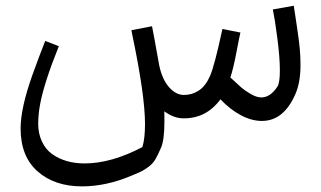

<svg xmlns="http://www.w3.org/2000/svg" viewBox="-20 -413 1141 682"><path d="M563.5 -17.6Q564 -9.8 564 0.5V20Q564 83.5 552.2 111.1Q540.5 138.7 531.5 153.6Q522.5 168.5 508.1 179.2Q493.7 189.9 483.4 195.1Q473.1 200.2 447.3 210.9Q357.4 249 271.5 249Q173.8 249 113.5 195.8Q53.2 142.6 53.2 43.5Q53.2 -28.8 94.7 -145.5Q119.6 -214.8 140.6 -267.6L189 -249Q136.7 -119.1 122.6 -43.5Q115.7 -6.8 115.7 27.3Q115.7 61.5 129.2 90.1Q142.6 118.7 166 134.8Q212.4 167.5 280.8 167.5Q375 167.5 485.8 109.4Q495.1 79.1 495.1 27.3Q495.1 -73.7 449.7 -290.5Q447.8 -300.8 446.8 -305.7L520 -319.8Q522.9 -307.1 545.9 -179.2Q556.2 -131.3 580.3 -103.5Q604.5 -75.7 633.5 -75.7Q662.6 -75.7 686.5 -91.6Q710.4 -107.4 726.3 -143.8Q742.2 -180.2 770 -310.1L834 -297.4Q830.6 -284.2 819.6 -226.3Q808.6 -168.5 798.3 -137.7Q826.2 -111.8 837.9 -101.6Q849.6 -91.3 870.6 -79.1Q891.6 -66.9 908.2 -66.9Q940.4 -66.9 965.8 -106Q974.1 -119.1 974.1 -163.6Q974.1 -208 965.3 -276.1Q956.5 -344.2 949.2 -379.4L1023.4 -392.6Q1023.9 -388.2 1028.3 -361.1Q1032.7 -334 1033.4 -327.1Q1034.2 -320.3 1037.6 -298.1Q1041 -275.9 1042 -265.9Q1043 -255.9 1044.9 -238.3Q1047.4 -211.4 1047.4 -181.6Q1047.4 -121.1 1029.8 -80.1Q988.3 16.6 910.2 16.6Q873.5 16.6 835.2 -3.9Q796.9 -24.4 763.2 -60.1Q712.9 7.3 634.3 7.3H630.9Q597.7 7.3 563.5 -17.6Z"/></svg>

Font: MiladAzad
Style: Regular
Weight: 400
Designer: Reza bakhtiari fard
Foundry: http://font-store.ir
Version: Version:0.0.3;RFB:1.2.5;Building:2016-04-05 21:27:38.277324